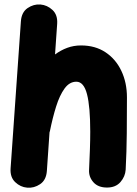

<svg xmlns="http://www.w3.org/2000/svg" viewBox="-20 -781 629 884"><path d="M105 83Q74.2 80.6 50 57.6Q25.9 34.7 28.8 -5.9L76.2 -682.6Q79.1 -724.6 106.9 -743.7Q134.8 -762.7 166 -760.3Q197.3 -757.8 221.7 -735.1Q246.1 -712.4 243.2 -670.9L233.4 -530.3Q259.8 -549.8 289.6 -560.8Q319.3 -571.8 353 -571.8Q418.5 -571.8 465.8 -540.3Q513.2 -508.8 538.8 -454.6Q564.5 -400.4 564.5 -332.5Q564.5 -252.9 563.7 -167.5Q563 -82 558.6 0.5Q556.6 31.7 534.7 57.1Q512.7 82.5 472.7 82.5Q431.6 82.5 409.9 57.9Q388.2 33.2 390.1 1Q392.6 -49.3 394 -93.3Q395.5 -137.2 395.5 -174.8Q395.5 -290 380.6 -347.4Q365.7 -404.8 331.5 -404.8Q299.8 -404.8 277.1 -373.3Q254.4 -341.8 238.3 -290.3Q222.2 -238.8 210 -178.2Q209.5 -174.8 208 -171.4L195.8 5.9Q192.9 47.9 164.8 66.9Q136.7 85.9 105 83Z"/></svg>

Font: Mikhak-DS2-FD Black
Style: Regular
Weight: 900
Designer: Amin Abedi
Version: Version 3.2